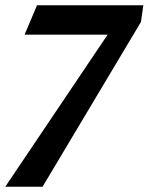

<svg xmlns="http://www.w3.org/2000/svg" viewBox="-68 -517 562 726"><path d="M72 -497H474L465 -434L93 189H-48L339 -386H25Z"/></svg>

Font: Rosario
Style: Bold Italic
Weight: 700
Italic angle: -8.05°
Designer: Hector Gatti
Foundry: Omnibus Type
Version: Version 1.101; ttfautohint (v1.8.1.43-b0c9)